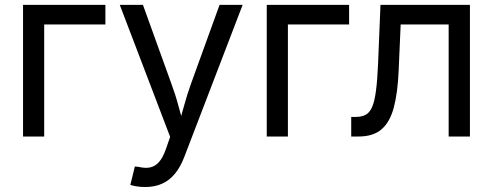

<svg xmlns="http://www.w3.org/2000/svg" viewBox="-20 -561 2025 789"><path d="M413.1 -541V-460.4H161.6V0H74.7V-541Z M515.6 198.7 534.2 123 550.8 125Q575.7 130.9 595.9 127.2Q616.2 123.5 632.6 105.7Q648.9 87.9 661.6 51.8L679.2 1.5L472.2 -541H567.4L682.6 -221.7Q700.7 -173.3 713.4 -125.5Q726.1 -77.6 739.7 -32.7H709.5Q723.1 -77.6 736.1 -125.5Q749 -173.3 766.6 -221.7L882.3 -541H977.1L737.3 84Q721.2 126 698.5 153.3Q675.8 180.7 645.5 194.1Q615.2 207.5 577.6 207.5Q556.2 207.5 539.8 204.6Q523.4 201.7 515.6 198.7Z M1414.6 -541V-460.4H1163.1V0H1076.2V-541Z M1423.3 0V-80.6H1442.9Q1466.8 -80.6 1483.2 -89.6Q1499.5 -98.6 1509.5 -122.1Q1519.5 -145.5 1525.1 -188.7Q1530.8 -231.9 1533.7 -300.3L1543.5 -541H1911.1V0H1823.7V-460.4H1626.5L1618.2 -270Q1614.3 -179.7 1598.4 -119.6Q1582.5 -59.6 1548.1 -29.8Q1513.7 0 1453.1 0Z"/></svg>

Font: Inter 17pt
Style: Regular
Weight: 400
Version: Version 4.001;git-66647c0bb